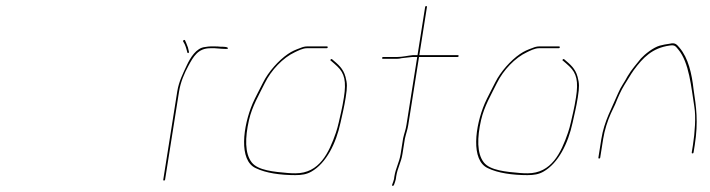

<svg xmlns="http://www.w3.org/2000/svg" viewBox="-20 -607 2354 637"><path d="M606.9 -435C605 -445.9 602.7 -453.2 598.3 -463L593.9 -473C591.9 -476.9 586.5 -472.8 587.4 -470L592.9 -460C597.4 -449.7 598.8 -442.8 601.6 -433C602.3 -429 607.6 -431 606.9 -435ZM524.3 -8C526.3 -8 527.4 -9 527.7 -11L574 -303C579.1 -335.1 591.7 -364 605 -388.5C621.4 -418.6 636.6 -447 677.8 -447H692.8C700.3 -447 734.9 -442.3 736.1 -446C738.2 -452.3 717.9 -452 711.6 -452C705.7 -452.7 699.7 -453 693.7 -453H678.7C674.1 -453 668 -452.3 660.4 -451C631.1 -448.4 611.4 -415.3 599.8 -390.5C587.6 -364.2 573.3 -336.8 568 -303L521.7 -11C521.4 -9 522.3 -8 524.3 -8Z M1067.3 -450C1067.6 -452 1066.7 -453 1064.7 -453H998.7C992.1 -453 984.8 -451.3 977 -448C960.1 -441.7 950 -438 934.7 -427.5C904.9 -407 870.6 -369.4 852.7 -333C844.2 -315.6 825.5 -280.9 818.3 -264C786.2 -188.8 771 -74.8 828.8 -49C861.7 -32.9 910.2 -26 959.6 -26C981 -26 997.3 -28.6 1012.9 -37.5C1062.4 -65.6 1094.9 -131.3 1109.6 -199.5C1115.9 -228.7 1121.5 -249.5 1127 -284C1132.5 -319 1132.1 -330 1126.3 -352C1118.8 -380.3 1100.9 -394.1 1081.1 -411C1078.9 -412.2 1073.2 -407.4 1077.3 -406C1084.7 -399.7 1091.4 -394 1098.8 -387C1123.4 -363.7 1129.3 -336.4 1121 -284C1117.9 -264.7 1114.9 -248.7 1111.9 -236C1106 -211.3 1102.1 -189.1 1094.5 -167C1071.3 -100 1039.8 -32 960.1 -32C951.4 -32 943.1 -32.3 935.2 -33C889.6 -36.9 836 -41.6 815.3 -68C791.8 -97.9 792.8 -150.3 806 -208.5C816.6 -254.9 839.3 -292.1 858.4 -331C879.7 -374.3 918.5 -415.4 958.7 -434C968.2 -438.4 984.3 -447 997.8 -447H1063.8C1065.8 -447 1067 -448 1067.3 -450Z M1317.4 -148 1309.2 -96C1304.7 -67.9 1292.9 -49.9 1288.3 -21C1288.3 -16.3 1287 -10.7 1284.6 -4L1281 6C1280.1 8 1280.5 9.2 1282.5 9.5C1284.4 9.8 1285.9 9 1286.9 7L1290.5 -3C1292.9 -9.7 1294.2 -16 1294.5 -22C1299 -50.6 1310.7 -67.3 1315.2 -96L1323.3 -147C1327.5 -165.9 1331.7 -175 1334.4 -192L1370.2 -418H1498.2C1500.2 -418 1501.4 -419 1501.7 -421C1502 -423 1501.2 -424 1499.2 -424H1371.2L1396.5 -584C1396.8 -586 1396 -587 1394 -587C1392 -587 1390.8 -586 1390.5 -584L1365.2 -424H1349.2C1332.2 -422.3 1314.7 -418 1299.2 -418H1251.2C1249.2 -418 1248 -417 1247.7 -415C1247.4 -413 1248.3 -412 1250.3 -412H1298.3C1302.3 -412 1307 -412.7 1312.6 -414C1323.5 -415.5 1336.2 -416.8 1348.2 -418H1364.2L1328.4 -192C1325.7 -174.8 1321.7 -166.9 1317.4 -148Z M1837.3 -450C1837.6 -452 1836.7 -453 1834.7 -453H1768.7C1762.1 -453 1754.8 -451.3 1747 -448C1730.1 -441.7 1720 -438 1704.7 -427.5C1674.9 -407 1640.6 -369.4 1622.7 -333C1614.2 -315.6 1595.5 -280.9 1588.3 -264C1556.2 -188.8 1541 -74.8 1598.8 -49C1631.7 -32.9 1680.2 -26 1729.6 -26C1751 -26 1767.3 -28.6 1782.9 -37.5C1832.4 -65.6 1864.9 -131.3 1879.6 -199.5C1885.9 -228.7 1891.5 -249.5 1897 -284C1902.5 -319 1902.1 -330 1896.3 -352C1888.8 -380.3 1870.9 -394.1 1851.1 -411C1848.9 -412.2 1843.2 -407.4 1847.3 -406C1854.7 -399.7 1861.4 -394 1868.8 -387C1893.4 -363.7 1899.3 -336.4 1891 -284C1887.9 -264.7 1884.9 -248.7 1881.9 -236C1876 -211.3 1872.1 -189.1 1864.5 -167C1841.3 -100 1809.8 -32 1730.1 -32C1721.4 -32 1713.1 -32.3 1705.2 -33C1659.6 -36.9 1606 -41.6 1585.3 -68C1561.8 -97.9 1562.8 -150.3 1576 -208.5C1586.6 -254.9 1609.3 -292.1 1628.4 -331C1649.7 -374.3 1688.5 -415.4 1728.7 -434C1738.2 -438.4 1754.3 -447 1767.8 -447H1833.8C1835.8 -447 1837 -448 1837.3 -450Z M1967.8 -81C1969.8 -81 1971 -82 1971.3 -84L1981.1 -146C1985.9 -176.1 1995.7 -205.9 2006.4 -230L2021.5 -262C2030 -283.5 2040.4 -307.2 2051.5 -325C2060.9 -339.3 2073.1 -361.3 2082.8 -374.5C2113.3 -415.9 2144 -447.9 2202.2 -456C2218.9 -458.3 2221 -453.9 2230.2 -443C2266.7 -399.6 2273.2 -317.6 2283.8 -251.5C2289 -219.6 2285.5 -167.1 2279 -126L2275 -101C2274.7 -99 2275.5 -98 2277.5 -98C2279.5 -98 2280.7 -99 2281 -101L2285 -126C2297.3 -203.9 2289.7 -252.4 2281.1 -310C2275.2 -363.5 2263.4 -414.2 2235 -448C2225.4 -459.4 2220.4 -466.4 2202.2 -462C2190.6 -460.4 2178.9 -458.4 2168.7 -455.5C2147.6 -449.6 2119.6 -427.5 2106.4 -413C2091.1 -393.4 2075.7 -377.3 2062.1 -354C2051.6 -333.6 2039.9 -319.9 2030.6 -297.5C2010.4 -248.9 1984.7 -206.2 1975.1 -146L1965.3 -84C1965 -82 1965.8 -81 1967.8 -81Z"/></svg>

Font: Proton
Style: HlIt
Weight: 500
Version: Version 1.017